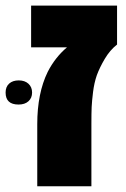

<svg xmlns="http://www.w3.org/2000/svg" viewBox="-64 -652 441 672"><path d="M66.4 0V-217.3Q66.4 -325.7 103 -400.4Q128.9 -451.2 170.4 -486.3H44.9V-632.3H345.7V-496.1Q320.8 -476.6 302.7 -446Q284.7 -415.5 274.9 -388.7Q265.6 -361.8 261.7 -330.1Q257.8 -298.3 256.8 -277.3Q256.3 -266.6 256.1 -251.7Q255.9 -236.8 255.9 -217.3V0ZM1 -286.1Q-44.4 -286.1 -44.4 -328.1Q-44.4 -348.1 -32 -359.4Q-19.5 -370.6 1.5 -370.6Q22.9 -370.6 35.6 -358.9Q48.3 -347.2 48.3 -328.1Q48.3 -309.1 35.6 -297.6Q22.9 -286.1 1 -286.1Z"/></svg>

Font: Open Sans ExtraBold
Style: Regular
Weight: 800
Designer: Monotype Design Team
Foundry: Monotype Imaging Inc.
Version: Version 3.003; ttfautohint (v1.8.4)